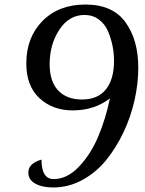

<svg xmlns="http://www.w3.org/2000/svg" viewBox="-20 -740 638 847"><path d="M96 -460Q96 -575 167.5 -647.5Q239 -720 357 -720Q477 -720 533.5 -642Q590 -564 590 -441Q590 -373 574 -300Q558 -227 525.5 -158Q493 -89 449 -34.5Q405 20 344 53.5Q283 87 215 87Q166 87 135.5 70Q105 53 105 21Q105 -19 163 -36Q163 50 217 50Q276 50 328 -4.5Q380 -59 413 -137Q446 -215 465 -306Q396 -253 301 -253Q212 -253 154 -307Q96 -361 96 -460ZM199 -457Q199 -380 237 -340.5Q275 -301 341 -301Q412 -301 447.5 -346Q483 -391 483 -471Q483 -505 476.5 -537.5Q470 -570 456.5 -602Q443 -634 416 -654Q389 -674 353 -674Q284 -674 241.5 -608.5Q199 -543 199 -457Z"/></svg>

Font: TypoPRO Dancing Script
Style: Bold
Weight: 700
Designer: Pablo Impallari
Foundry: Pablo Impallari. www.impallari.com Igino Marini. www.ikern.com
Version: Version 1.002